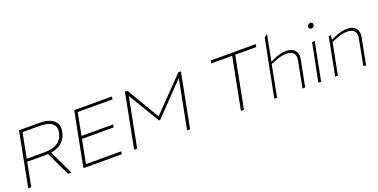

<svg xmlns="http://www.w3.org/2000/svg" viewBox="-20 -1550 4588 2330"><g transform="rotate(-20 2274.0 -385.0)"><path d="M57 0 193 -700H459Q540 -700 593.5 -676.5Q647 -653 670 -609Q693 -565 679 -502Q668 -446 634.5 -401.5Q601 -357 541 -332Q481 -307 388 -307H156L96 0ZM163 -343H400Q498 -343 560.5 -383Q623 -423 639 -505Q656 -582 606 -623Q556 -664 444 -664H225ZM571 0 423 -313 459 -327 615 0Z M770 0 906 -700H1394L1387 -664H938L882 -376H1291L1284 -340H875L816 -36H1272L1265 0Z M1425 0 1561 -700H1593L1842 -280H1843L2251 -700H2284L2148 0H2109L2232 -633L1845 -231H1830L1587 -636L1464 0Z M2804 0 2933 -664H2662L2669 -700H3251L3244 -664H2972L2843 0Z M3235 0 3380 -738 3421 -770 3354 -424 3345 -429 3399 -454Q3442 -474 3483.5 -485Q3525 -496 3567 -496Q3616 -496 3649 -477.5Q3682 -459 3696 -423Q3710 -387 3699 -333L3634 0H3599L3665 -340Q3676 -399 3648 -431Q3620 -463 3561 -463Q3521 -463 3486.5 -455Q3452 -447 3407 -429L3349 -406L3271 0Z M3804 0 3901 -490H3935L3840 0ZM3951 -646Q3935 -646 3927 -655Q3919 -664 3919 -675Q3919 -685 3924 -694Q3929 -703 3938 -709Q3947 -715 3959 -715Q3976 -715 3983 -705Q3990 -695 3990 -684Q3990 -675 3985 -666Q3980 -657 3971.5 -651.5Q3963 -646 3951 -646Z M4021 0 4116 -490H4142L4137 -424L4131 -429L4184 -454Q4227 -474 4269 -485Q4311 -496 4352 -496Q4401 -496 4434.5 -477.5Q4468 -459 4482 -423Q4496 -387 4485 -333L4420 0H4385L4450 -340Q4461 -399 4433.5 -431Q4406 -463 4346 -463Q4307 -463 4272.5 -455Q4238 -447 4193 -429L4135 -406L4056 0Z"/></g></svg>

Font: REM Thin
Style: Italic
Weight: 250
Italic angle: -11°
Designer: Octavio Pardo
Foundry: Ashler Design
Version: Version 1.005;gftools[0.9.28]